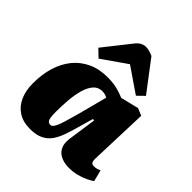

<svg xmlns="http://www.w3.org/2000/svg" viewBox="-221 -976 1145 1145"><g transform="rotate(45 351.5 -404.0)"><path d="M613 -142Q612 -122 616.5 -110Q621 -98 640 -98Q652 -98 665 -102Q678 -106 685 -109L703 -37Q690 -27 664 -14.5Q638 -2 605.5 6Q573 14 540 14Q503 14 473.5 1Q444 -12 429.5 -40Q415 -68 421 -112L447 -292L436 -294L406 -189Q395 -149 382 -112.5Q369 -76 349.5 -47.5Q330 -19 297 -2.5Q264 14 214 14Q153 14 113 -12Q73 -38 52.5 -84Q32 -130 32 -192Q32 -267 51 -329Q70 -391 106.5 -436Q143 -481 197 -506.5Q251 -532 322 -532Q373 -532 410 -521.5Q447 -511 466 -502L580 -530L626 -511ZM280 -89Q289 -89 295.5 -95Q302 -101 310 -117Q318 -133 328 -166Q338 -199 353 -253L402 -440Q397 -443 385.5 -447Q374 -451 359 -451Q325 -451 303.5 -427Q282 -403 270 -362.5Q258 -322 253.5 -271.5Q249 -221 249 -168Q249 -134 252.5 -117Q256 -100 264 -94.5Q272 -89 280 -89ZM562 -615 519 -573 361 -681 205 -572 158 -617 290 -784Q305 -804 322 -813Q339 -822 355 -822Q371 -822 386.5 -817.5Q402 -813 417 -806Z"/></g></svg>

Font: Literata 18pt Black
Style: Italic
Weight: 900
Italic angle: -2°
Designer: Latin by Veronika Burian and Jose Scaglione. Greek by Irene Vlachou. Cyrillic by Vera Evstafieva
Foundry: TypeTogether
Version: Version 3.103;gftools[0.9.29]